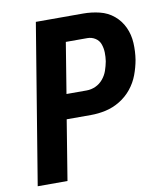

<svg xmlns="http://www.w3.org/2000/svg" viewBox="-83 -803 741 870"><g transform="rotate(-10 288.0 -367.5)"><path d="M20 0H157L202 -276H314Q348 -276 382 -283.5Q416 -291 447.5 -310Q479 -329 502 -357.5Q525 -386 537.5 -419.5Q550 -453 556 -487Q562 -525 560 -564Q558 -603 542.5 -636.5Q527 -670 499 -693.5Q471 -717 434 -726Q397 -735 358 -735H141ZM221 -389 259 -622H358Q378 -622 394.5 -611.5Q411 -601 417.5 -582.5Q424 -564 424.5 -544Q425 -524 422 -504Q418 -483 411 -462.5Q404 -442 389.5 -424.5Q375 -407 355 -398Q335 -389 314 -389Z"/></g></svg>

Font: Iosevka Sparkle XBdObl
Style: Regular
Weight: 800
Italic angle: -9°
Designer: Belleve Invis
Foundry: Belleve Invis
Version: Version 4.5.0; ttfautohint (v1.8.3)